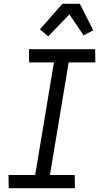

<svg xmlns="http://www.w3.org/2000/svg" viewBox="-20 -995 540 1015"><path d="M376 0H26L25 -70H166L265 -665H134L133 -735H483L484 -665H343L244 -70H375ZM235 -803 191 -840 310 -975H402L473 -835L422 -808L347 -919Z"/></svg>

Font: Iosevka Term Curly Oblique
Style: Regular
Weight: 400
Italic angle: -9°
Designer: Belleve Invis
Foundry: Belleve Invis
Version: Version 32.3.0